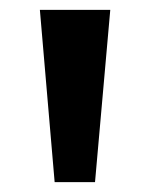

<svg xmlns="http://www.w3.org/2000/svg" viewBox="-20 -678 305 390"><path d="M91 -308 61 -658H204L173 -308Z"/></svg>

Font: Ysabeau SC ExtraBold
Style: Regular
Weight: 800
Designer: Christian Thalmann (Catharsis Fonts)
Version: Version 2.001;gftools[0.9.30]; featfreeze: smcp